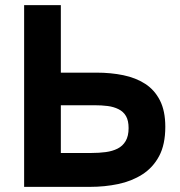

<svg xmlns="http://www.w3.org/2000/svg" viewBox="-20 -728 702 748"><path d="M74 0V-708H217V-445H356Q412 -445 460.5 -435Q509 -425 545.5 -401.5Q582 -378 603 -337Q624 -296 624 -234Q624 -165 600 -120Q576 -75 534.5 -48.5Q493 -22 440.5 -11Q388 0 331 0ZM217 -132H335Q366 -132 392 -135.5Q418 -139 438 -149Q458 -159 469.5 -178.5Q481 -198 481 -229Q481 -258 471 -275.5Q461 -293 442 -302.5Q423 -312 399.5 -315Q376 -318 348 -318H217Z"/></svg>

Font: Onest
Style: Bold
Weight: 700
Designer: Dmitri Voloshin, Andrey Kudryavtsev
Foundry: Dmitri Voloshin, Andrey Kudryavtsev
Version: Version 1.000;gftools[0.9.33]